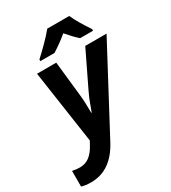

<svg xmlns="http://www.w3.org/2000/svg" viewBox="-305 -886 1112 1246"><g transform="rotate(-30 251.0 -263.0)"><path d="M49.8 -545.9H193.8L221.2 -293Q228 -233.4 228 -149.9H231Q240.7 -174.8 252.4 -208.3Q264.2 -241.7 284.2 -283.2L411.1 -545.9H570.8L238.8 78.1Q152.3 240.2 2.9 240.2Q-41 240.2 -68.8 231V113.8Q-35.6 120.1 -12.2 120.1Q28.8 120.1 59.8 96.7Q90.8 73.2 117.2 23.9L129.9 0ZM504.4 -606H407.7Q377 -631.8 328.6 -688Q277.3 -645 215.3 -606H109.4V-618.2Q140.1 -646 184.1 -689.9Q228 -733.9 253.4 -766.1H418.5Q429.2 -739.7 454.6 -696.5Q480 -653.3 504.4 -618.2Z"/></g></svg>

Font: Zoram GWebM
Style: Bold Italic
Weight: 700
Italic angle: -12°
Foundry: Ascender Corporation
Version: Version 1.000